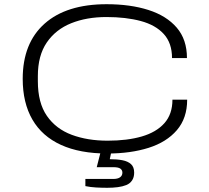

<svg xmlns="http://www.w3.org/2000/svg" viewBox="-20 -718 995 913"><path d="M491 12Q360 12 270 -29Q180 -70 134 -149.5Q88 -229 88 -343Q88 -513 192 -605.5Q296 -698 487 -698Q600 -698 686 -670.5Q772 -643 820.5 -586.5Q869 -530 869 -442H798Q798 -513 759 -556Q720 -599 649.5 -618Q579 -637 486 -637Q392 -637 318.5 -607.5Q245 -578 202.5 -516Q160 -454 160 -356V-332Q160 -229 203 -167Q246 -105 321 -77Q396 -49 492 -49Q585 -49 654 -69Q723 -89 761.5 -132Q800 -175 800 -244H870Q870 -156 821 -99Q772 -42 686.5 -15Q601 12 491 12ZM490 175Q464 175 437 173.5Q410 172 386 167V133H518Q540 133 551 125Q562 117 562 103Q562 91 552.5 84Q543 77 519 77H440L463 -13H513L502 39Q537 39 562.5 44Q588 49 603 62.5Q618 76 618 103Q618 125 608 140Q598 155 580.5 162Q563 169 540 172Q517 175 490 175Z"/></svg>

Font: Archivo Expanded ExtraLight
Style: Regular
Weight: 250
Width: 7
Designer: Hector Gatti
Foundry: Omnibus-Type
Version: Version 2.001